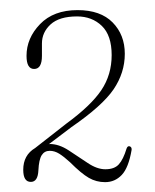

<svg xmlns="http://www.w3.org/2000/svg" viewBox="-20 -727 307 380"><path d="M26 -391Q26 -420 49.5 -434L111.5 -482.5Q160 -518 180.5 -548.5Q201 -579 201 -618Q201 -657 181.5 -675.8Q162 -694.5 132.5 -694.5Q97.5 -694.5 80.2 -678.8Q63 -663 63 -641V-616.5Q63 -590.5 47.5 -590.5Q32.5 -590.5 32.5 -616.5Q32.5 -651.5 59.2 -679.2Q86 -707 133.5 -707Q179 -707 203 -682.5Q227 -658 227 -620.5Q227 -583 204.8 -550.2Q182.5 -517.5 121.5 -475.5L76.5 -441.5L78.5 -442Q96.5 -442 115.8 -429.5Q135 -417 153.5 -404.5Q172 -392 188.5 -392Q206.5 -392 215.2 -401.8Q224 -411.5 230.5 -433Q232.5 -438.5 236.5 -437.5Q241 -436 240.5 -430.5Q234.5 -395 221 -380.8Q207.5 -366.5 188 -366.5Q170.5 -366.5 155.8 -375Q141 -383.5 118.5 -406Q106.5 -417 97.2 -422.8Q88 -428.5 78.5 -428.5Q68 -428.5 62.5 -419.8Q57 -411 56 -390Q55 -367 41 -367Q26 -367 26 -391Z"/></svg>

Font: Fraunces 144pt S050 Thin
Style: Regular
Weight: 100
Version: Version 1.000; ttfautohint (v1.8.3)